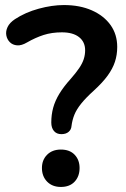

<svg xmlns="http://www.w3.org/2000/svg" viewBox="-20 -735 499 760"><path d="M223 -204Q204 -204 193.5 -216.5Q183 -229 183 -250Q183 -281 190.5 -308.5Q198 -336 215 -364Q232 -392 260 -423Q281 -447 293.5 -465.5Q306 -484 311.5 -501Q317 -518 317 -536Q317 -569 293 -588Q269 -607 225 -607Q185 -607 152.5 -596.5Q120 -586 87 -567Q65 -554 47.5 -555.5Q30 -557 19 -568Q8 -579 5 -595Q2 -611 10 -628Q18 -645 39 -659Q80 -686 133 -700.5Q186 -715 233 -715Q296 -715 343.5 -694Q391 -673 417.5 -636Q444 -599 444 -549Q444 -518 435 -490.5Q426 -463 406 -435.5Q386 -408 351 -376Q320 -348 301.5 -325Q283 -302 274.5 -281Q266 -260 263 -236Q262 -222 251.5 -213Q241 -204 223 -204ZM221 5Q187 5 166.5 -16Q146 -37 146 -70Q146 -102 166.5 -122.5Q187 -143 221 -143Q256 -143 275.5 -122.5Q295 -102 295 -70Q295 -37 275.5 -16Q256 5 221 5Z"/></svg>

Font: Nunito ExtraLight
Style: Regular
Weight: 200
Designer: Vernon Adams
Foundry: Vernon Adams
Version: Version 3.602